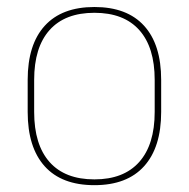

<svg xmlns="http://www.w3.org/2000/svg" viewBox="-20 -517 539 548"><path d="M249.5 11.5Q156 11.5 107.5 -42.5Q59 -96.5 59 -197.5V-289Q59 -390 107.8 -443.5Q156.5 -497 249.5 -497Q342.5 -497 391.2 -443.5Q440 -390 440 -289V-197.5Q440 -96.5 391.2 -42.5Q342.5 11.5 249.5 11.5ZM249.5 -5Q333 -5 377.2 -54.5Q421.5 -104 421.5 -197.5V-289Q421.5 -382 377.5 -431.2Q333.5 -480.5 249.5 -480.5Q165.5 -480.5 121.5 -431.2Q77.5 -382 77.5 -289V-197.5Q77.5 -104 121.5 -54.5Q165.5 -5 249.5 -5Z"/></svg>

Font: Anek Tamil Thin
Style: Regular
Weight: 250
Designer: Aadarsh Rajan (Tamil), Yesha Goshar (Latin)
Foundry: Ek Type
Version: Version 1.003